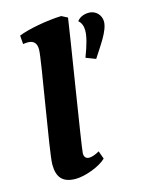

<svg xmlns="http://www.w3.org/2000/svg" viewBox="-108 -764 641 837"><g transform="rotate(-15 212.5 -345.0)"><path d="M129 6C173 6 241 -20 269 -48L256 -84C237 -73 221 -68 210 -68C195 -68 187 -77 187 -93C187 -115 272 -633 278 -682L251 -696C187 -694 100 -678 56 -660L59 -621C66 -622 72 -623 80 -623C107 -623 120 -609 120 -580C120 -536 46 -134 46 -81C46 -21 72 6 129 6ZM350 -476C381 -525 425 -583 425 -625C425 -654 402 -679 371 -679C347 -679 328 -670 317 -655C330 -644 336 -628 336 -608C336 -584 327 -547 306 -493Z"/></g></svg>

Font: Caladea
Style: Bold Italic
Weight: 700
Italic angle: -9°
Designer: Carolina Giovagnoli and Andres Torresi
Foundry: Carolina Giovagnoli & Andres Torresi
Version: Version 1.001;hotconv 1.0.109;makeotfexe 2.5.65596